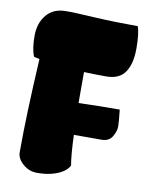

<svg xmlns="http://www.w3.org/2000/svg" viewBox="-81 -765 642 824"><g transform="rotate(10 240.5 -352.5)"><path d="M385 -188H265Q268 -101 276 -56Q258 -21 196 -6Q171 0 136.5 0Q102 0 75.5 -23.5Q49 -47 49 -74Q49 -76 49 -78Q49 -236 63 -483Q41 -487 38 -489Q25 -522 25 -577.5Q25 -633 55 -669Q85 -705 139 -705H140Q140 -705 141 -705Q141 -705 141 -705H142Q142 -705 142 -705H143Q143 -705 144 -705H146Q147 -705 147 -705H156Q156 -705 157 -705H160Q175 -705 265 -700Q355 -695 454 -695Q465 -665 465 -599Q465 -533 440 -496Q415 -459 358 -459Q301 -459 261 -461V-326Q353 -329 440 -329Q446 -276 446 -256Q446 -236 432 -212Q418 -188 385 -188Z"/></g></svg>

Font: Chela One Cyrilic
Style: Regular
Weight: 400
Designer: Miguel Hernandez
Foundry: LatinoType
Version: Version 1.001